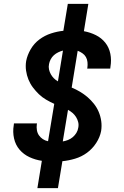

<svg xmlns="http://www.w3.org/2000/svg" viewBox="-20 -863 640 991"><path d="M173 108 196 -33Q162 -38 132 -52Q102 -66 81 -90.5Q60 -115 52.5 -148.5Q45 -182 51 -217L52 -226H171L170 -221Q168 -206 170.5 -191Q173 -176 181 -164.5Q189 -153 201 -145Q213 -137 228 -134L260 -327Q238 -337 217.5 -349Q197 -361 180.5 -377Q164 -393 150 -411.5Q136 -430 127 -452Q118 -474 114.5 -498.5Q111 -523 115 -548Q121 -579 138.5 -609Q156 -639 183.5 -659.5Q211 -680 243.5 -690.5Q276 -701 307 -704L330 -843H436L413 -702Q446 -696 475 -681.5Q504 -667 523.5 -642.5Q543 -618 549.5 -585.5Q556 -553 550 -518L549 -509H430L431 -514Q433 -528 431.5 -542.5Q430 -557 423.5 -568.5Q417 -580 405.5 -588Q394 -596 381 -601L350 -411Q372 -402 393 -389.5Q414 -377 432 -361.5Q450 -346 465 -327Q480 -308 489.5 -285.5Q499 -263 502.5 -238Q506 -213 502 -187Q496 -155 476.5 -125Q457 -95 429 -74.5Q401 -54 367.5 -44Q334 -34 302 -31L279 108ZM279 -443 305 -602Q293 -599 280.5 -593Q268 -587 258 -578Q248 -569 241.5 -556.5Q235 -544 233 -532Q230 -518 233 -504.5Q236 -491 242.5 -479.5Q249 -468 258 -459Q267 -450 279 -443ZM304 -133Q317 -135 331 -140.5Q345 -146 356 -155.5Q367 -165 374.5 -177.5Q382 -190 384 -204Q387 -219 383.5 -233Q380 -247 372.5 -259Q365 -271 354.5 -280Q344 -289 331 -296Z"/></svg>

Font: Iosevka Extended Oblique
Style: Bold
Weight: 700
Width: 7
Italic angle: -9°
Monospace: yes
Designer: Belleve Invis
Foundry: Belleve Invis
Version: Version 32.5.0; ttfautohint (v1.8.4)